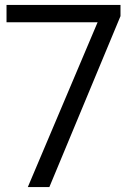

<svg xmlns="http://www.w3.org/2000/svg" viewBox="-20 -760 540 780"><path d="M93 0 387.5 -695.5 412 -669.5H6.5V-740H469.5V-694.5L180.5 0Z"/></svg>

Font: Encode Sans SemiExpanded
Style: Regular
Weight: 400
Width: 6
Designer: Multiple Designers
Foundry: Impallari Type
Version: Version 3.002